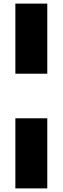

<svg xmlns="http://www.w3.org/2000/svg" viewBox="-20 -828 348 1068"><path d="M65.5 -418V-808H243V-418ZM65.5 220V-170H243V220Z"/></svg>

Font: Encode Sans SemiExpanded SemiExpanded ExtraBold
Style: Regular
Weight: 800
Width: 6
Designer: Multiple Designers
Foundry: Impallari Type
Version: Version 3.000; ttfautohint (v1.8.3) -l 8 -r 50 -G 200 -x 14 